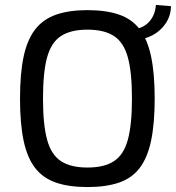

<svg xmlns="http://www.w3.org/2000/svg" viewBox="-20 -744 712 777"><path d="M334 -703Q409 -703 461.5 -685Q514 -667 545.5 -625.5Q577 -584 591.5 -515Q606 -446 606 -345Q606 -244 591.5 -175Q577 -106 545.5 -64.5Q514 -23 461.5 -5Q409 13 334 13Q259 13 206.5 -5Q154 -23 122 -64.5Q90 -106 75.5 -175Q61 -244 61 -345Q61 -446 75.5 -514.5Q90 -583 122 -624.5Q154 -666 206.5 -684.5Q259 -703 334 -703ZM334 -624Q266 -624 226.5 -598Q187 -572 170.5 -511.5Q154 -451 154 -345Q154 -240 170.5 -179Q187 -118 226.5 -92Q266 -66 334 -66Q402 -66 441.5 -92Q481 -118 497.5 -179Q514 -240 514 -345Q514 -451 497.5 -511.5Q481 -572 441.5 -598Q402 -624 334 -624ZM528 -584 524 -626Q562 -631 585 -657.5Q608 -684 611 -724L672 -719Q671 -679 650 -648.5Q629 -618 596.5 -601Q564 -584 528 -584Z"/></svg>

Font: Exo 2
Style: Regular
Weight: 400
Designer: Natanael Gama
Foundry: Natanael Gama
Version: Version 2.010